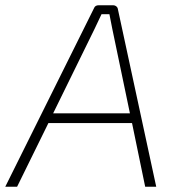

<svg xmlns="http://www.w3.org/2000/svg" viewBox="-44 -710 668 730"><path d="M508 0H550L404 -676C403 -684 395 -690 387 -690H331C323 -690 316 -687 313 -678L-24 0H21L140 -242H458ZM158 -279 315 -599 342 -656H372L383 -600L450 -279Z"/></svg>

Font: Exo 2 Extra Light
Style: Italic
Weight: 250
Italic angle: -8°
Designer: Natanael Gama
Version: Version 1.001;PS 001.001;hotconv 1.0.88;makeotf.lib2.5.64775